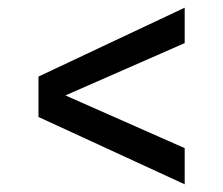

<svg xmlns="http://www.w3.org/2000/svg" viewBox="-20 -584 580 499"><path d="M460 -564V-472L150 -336L460 -199V-105L80 -280V-385Z"/></svg>

Font: Share Tech Mono
Style: Regular
Weight: 400
Designer: Ralph Oliver du Carrois
Foundry: Ralph Oliver du Carrois
Version: Version 1.003